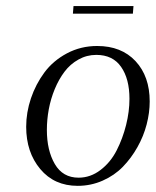

<svg xmlns="http://www.w3.org/2000/svg" viewBox="-20 -603 511 630"><path d="M65.9 -187Q65.9 -233.9 81.5 -280.3Q97.2 -326.7 125.7 -365.2Q154.3 -403.8 199.7 -428Q245.1 -452.1 298.8 -452.1Q378.4 -452.1 424.8 -402.3Q471.2 -352.5 471.2 -270Q471.2 -233.4 461.2 -194.8Q451.2 -156.2 430.9 -120.1Q410.6 -84 383.1 -55.7Q355.5 -27.3 316.9 -10.3Q278.3 6.8 234.9 6.8Q158.2 6.8 112.1 -48.3Q65.9 -103.5 65.9 -187ZM133.8 -176.8Q133.8 -109.4 159.9 -64.7Q186 -20 237.8 -20Q276.9 -20 309.8 -45.2Q342.8 -70.3 362.8 -109.6Q382.8 -148.9 393.8 -193.1Q404.8 -237.3 404.8 -278.8Q404.8 -344.2 377.4 -383.5Q350.1 -422.9 295.9 -422.9Q264.6 -422.9 237.5 -407.7Q210.4 -392.6 191.7 -367.7Q172.9 -342.8 159.7 -310.8Q146.5 -278.8 140.1 -244.6Q133.8 -210.4 133.8 -176.8ZM219.2 -558.1 221.2 -583H418L416 -558.1Z"/></svg>

Font: Dehuti
Style: Italic
Weight: 400
Version: Version 1.2